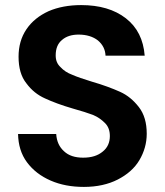

<svg xmlns="http://www.w3.org/2000/svg" viewBox="-20 -728 649 755"><path d="M310 7C310 7 310 7 310 7C361 7 406 -3 443 -22C480 -41 509 -66 528 -98C547 -130 557 -165 557 -202C557 -202 557 -202 557 -202C557 -245 547 -280 526 -307C505 -334 481 -354 452 -367C423 -380 386 -394 341 -407C341 -407 341 -407 341 -407C308 -417 282 -426 264 -434C245 -441 230 -451 218 -464C205 -476 199 -491 199 -510C199 -510 199 -510 199 -510C199 -537 207 -557 224 -571C240 -585 262 -592 289 -592C289 -592 289 -592 289 -592C320 -592 346 -584 365 -569C384 -553 394 -533 395 -509C395 -509 549 -509 549 -509C549 -509 549 -509 549 -509C544 -572 520 -621 475 -656C430 -691 371 -708 299 -708C299 -708 299 -708 299 -708C251 -708 208 -700 171 -684C134 -667 105 -644 84 -613C63 -582 53 -546 53 -505C53 -505 53 -505 53 -505C53 -461 63 -426 84 -400C104 -373 128 -354 157 -341C185 -328 222 -314 267 -301C267 -301 267 -301 267 -301C300 -292 327 -283 346 -276C365 -268 380 -257 393 -244C406 -231 412 -214 412 -193C412 -193 412 -193 412 -193C412 -168 403 -147 384 -132C365 -116 340 -108 307 -108C307 -108 307 -108 307 -108C275 -108 250 -116 232 -133C213 -150 203 -172 201 -201C201 -201 51 -201 51 -201C51 -201 51 -201 51 -201C52 -158 63 -121 86 -90C109 -59 140 -35 179 -18C218 -1 261 7 310 7Z"/></svg>

Font: Girnar Poppins
Style: SemiBold
Weight: 500
Designer: Ninad Kale (Devanagari), Jonny Pinhorn (Latin)
Foundry: Indian Type Foundry
Version: ""